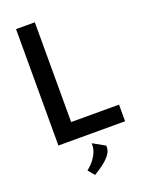

<svg xmlns="http://www.w3.org/2000/svg" viewBox="-170 -779 815 1085"><g transform="rotate(-20 237.5 -236.5)"><path d="M217 221C289 177 323 139 323 105V93L250 52V65C250 110 214 155 191 175L175 189L207 227ZM69 -700V0H470V-100H182V-700Z"/></g></svg>

Font: Mint Spirit No2
Style: Bold
Weight: 700
Designer: HARENDAL Hirwen
Foundry: Arkandis Digital Foundry.
Version: Version 1.004;FFEdit